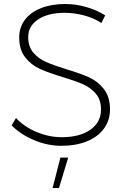

<svg xmlns="http://www.w3.org/2000/svg" viewBox="-20 -725 639 960"><path d="M304 -661Q221 -661 171 -628Q121 -595 121 -540Q121 -492 146.5 -462Q172 -432 209.5 -415.5Q247 -399 311 -379Q382 -358 426 -338Q470 -318 500 -279Q530 -240 530 -178Q530 -124 500 -82.5Q470 -41 415 -18.5Q360 4 287 4Q218 4 151 -24Q84 -52 38 -98L60 -135Q102 -90 164 -64.5Q226 -39 288 -39Q379 -39 432 -76.5Q485 -114 485 -177Q485 -226 459 -256.5Q433 -287 394.5 -304Q356 -321 292 -340Q220 -362 177.5 -381.5Q135 -401 105.5 -439Q76 -477 76 -538Q76 -588 104.5 -626Q133 -664 185.5 -684.5Q238 -705 306 -705Q359 -705 412.5 -689.5Q466 -674 506 -648L487 -610Q449 -635 400 -648Q351 -661 304 -661ZM282 63H321L275 215H243Z"/></svg>

Font: Montserrat arm2 ExtraLight
Style: Regular
Weight: 275
Designer: Julieta Ulanovsky
Foundry: Julieta Ulanovsky
Version: Version 6.000